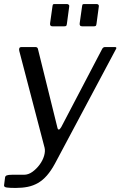

<svg xmlns="http://www.w3.org/2000/svg" viewBox="-34 -762 594 947"><path d="M43 165Q15 165 0 163Q-15 161 -14 152L-9 113Q-8 106 -0.5 103Q7 100 24 100H84Q106 100 126 85.5Q146 71 161.5 50Q177 29 183.5 6.5Q190 -16 186 -33L61 -511Q57 -530 72 -530H140Q151 -530 153 -521L249 -133Q251 -123 256 -123Q261 -123 268 -135L468 -517Q471 -524 475 -527Q479 -530 484 -530H532Q545 -530 537 -518L237 45Q218 80 197.5 103.5Q177 127 153.5 140.5Q130 154 103 159.5Q76 165 43 165ZM307 -727 296 -645Q295 -636 292 -634Q289 -632 279 -632H226Q218 -632 215 -636Q212 -640 213 -647L225 -732Q226 -739 228 -740.5Q230 -742 235 -742H297Q302 -742 305.5 -738Q309 -734 307 -727ZM453 -727 442 -645Q441 -636 438 -634Q435 -632 425 -632H373Q364 -632 361 -636Q358 -640 359 -647L371 -732Q372 -739 374 -740.5Q376 -742 382 -742H443Q449 -742 452 -738Q455 -734 453 -727Z"/></svg>

Font: Libre Franklin
Style: Italic
Weight: 400
Italic angle: -8°
Designer: Pablo Impallari, Rodrigo Fuenzalida, Nhung Nguyen
Foundry: Impallari Type
Version: Version 3.000